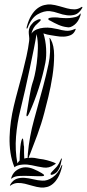

<svg xmlns="http://www.w3.org/2000/svg" viewBox="-20 -791 390 862"><path d="M341 -721Q332 -693 313.5 -679Q295 -665 281 -669Q262 -671 242.5 -679.5Q223 -688 204 -699Q203 -699 200 -700.5Q197 -702 197 -706Q197 -709 200 -710Q203 -711 204 -711Q212 -713 226 -713Q240 -713 249 -711Q252 -711 264.5 -710Q277 -709 291 -710Q305 -711 318.5 -714.5Q332 -718 338 -727Q342 -734 342 -728Q342 -722 341 -721ZM349 -755Q335 -731 317.5 -725.5Q300 -720 280.5 -722.5Q261 -725 241.5 -732Q222 -739 203 -741Q178 -743 149.5 -727Q121 -711 104 -666Q102 -661 100 -663Q99 -664 99.5 -666.5Q100 -669 100 -670Q108 -701 120.5 -721.5Q133 -742 147.5 -753Q162 -764 178 -768Q194 -772 208 -771Q227 -769 245.5 -763.5Q264 -758 281 -753.5Q298 -749 314 -749Q330 -749 345 -759Q347 -761 349 -760Q351 -759 349 -755ZM208 -614Q223 -587 223 -542.5Q223 -498 215.5 -449.5Q208 -401 197 -356Q186 -311 179 -285Q166 -235 147.5 -185Q129 -135 114 -97Q112 -94 111 -89.5Q110 -85 108 -82Q122 -84 135 -82Q148 -80 156 -78Q175 -76 191.5 -71.5Q208 -67 221 -62Q224 -60 227 -59.5Q230 -59 230 -58Q230 -54 223 -51Q200 -35 174.5 -39Q149 -43 123 -49Q114 -51 103 -52Q92 -53 80.5 -52Q69 -51 59.5 -48Q50 -45 45 -40Q32 -71 27 -105.5Q22 -140 23 -175.5Q24 -211 29 -246.5Q34 -282 42 -315Q51 -353 61.5 -391Q72 -429 81.5 -466Q91 -503 99 -539Q107 -575 111 -608Q112 -619 110.5 -629Q109 -639 109 -648.5Q109 -658 113 -668Q117 -678 129 -690Q133 -694 139 -697.5Q145 -701 150 -703Q155 -705 159 -705Q163 -705 163 -701Q163 -699 157 -693.5Q151 -688 149 -686Q137 -676 131 -665.5Q125 -655 121 -640Q130 -653 145 -659Q160 -665 177 -666.5Q194 -668 211 -665.5Q228 -663 241 -660Q257 -655 275.5 -653Q294 -651 314 -660Q321 -663 320 -660.5Q319 -658 318 -655Q311 -639 296.5 -633Q282 -627 265.5 -626.5Q249 -626 233 -629Q217 -632 208 -633Q192 -635 175 -641Q185 -609 187 -573.5Q189 -538 184 -511Q173 -454 154 -395Q135 -336 112 -285Q111 -283 107.5 -276Q104 -269 101 -269Q98 -269 99 -277Q100 -285 101 -289Q103 -302 106 -319.5Q109 -337 112 -356Q115 -375 119 -392.5Q123 -410 127 -422Q130 -429 135.5 -452.5Q141 -476 145 -507Q149 -538 150 -573Q151 -608 144 -638Q140 -612 132 -572Q124 -532 114 -485Q104 -438 93 -388.5Q82 -339 71 -295Q57 -239 52 -178Q47 -117 58 -58Q60 -61 62.5 -64Q65 -67 68 -70Q68 -82 69 -99Q70 -116 71.5 -132Q73 -148 76 -159Q79 -170 82 -169Q83 -169 84 -164Q85 -159 85.5 -152.5Q86 -146 86.5 -140Q87 -134 88 -132Q88 -117 88 -104.5Q88 -92 89 -79Q98 -82 104 -82Q104 -85 104.5 -91Q105 -97 105 -101Q112 -178 132.5 -252Q153 -326 174 -404Q187 -452 198 -504Q209 -556 203 -614Q201 -620 202.5 -620.5Q204 -621 208 -614ZM256 -70Q253 -54 249.5 -43.5Q246 -33 238 -22Q235 -18 229.5 -14Q224 -10 219 -8Q214 -6 210.5 -6Q207 -6 207 -10Q207 -13 211.5 -18Q216 -23 218 -25Q222 -30 226.5 -34Q231 -38 236 -44Q241 -51 244.5 -57Q248 -63 252 -73Q257 -84 257.5 -78.5Q258 -73 256 -70ZM259 -45Q252 -15 241.5 4Q231 23 218 34Q205 45 191 48.5Q177 52 164 51Q145 49 127 43.5Q109 38 92 34Q75 30 59.5 30.5Q44 31 30 40Q28 42 25.5 43Q23 44 27 36Q39 17 55.5 11.5Q72 6 91 7.5Q110 9 130 14Q150 19 169 20Q192 22 216.5 5Q241 -12 256 -47Q258 -52 259 -51Q260 -50 259 -45ZM178 -4Q178 0 166 0Q161 0 146.5 0Q132 0 112 -1Q92 -2 68 -1Q44 0 33 10Q30 13 30 10Q30 9 31 6.5Q32 4 32 3Q40 -18 58 -29Q76 -40 95 -40Q112 -40 131 -32Q150 -24 167 -14Q169 -12 173.5 -9.5Q178 -7 178 -4Z"/></svg>

Font: mr_AkronimG
Style: Regular
Weight: 400
Version: Version 1.002 April 14, 2020